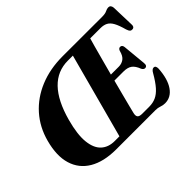

<svg xmlns="http://www.w3.org/2000/svg" viewBox="-137 -999 1296 1296"><g transform="rotate(-45 511.5 -351.0)"><path d="M728.5 0H351Q234 -0.5 159.8 -44.5Q85.5 -88.5 60.5 -170.8Q35.5 -253 66.5 -368Q94 -471 160.2 -545.5Q226.5 -620 323.8 -660.2Q421 -700.5 542.5 -700.5L919.5 -700Q948 -700 963.8 -708Q979.5 -716 992.5 -716Q1014.5 -716 1017.5 -688.5L1022.5 -527Q1025.5 -498.5 1005 -495.5Q994 -494 986.2 -500.2Q978.5 -506.5 972.5 -525.5Q958.5 -577 943.2 -604.8Q928 -632.5 907.2 -643.2Q886.5 -654 856 -654H758.5Q753 -635.5 741.5 -593.8Q730 -552 715.2 -496.8Q700.5 -441.5 684.5 -382.5H760.5Q787.5 -382.5 809 -398Q830.5 -413.5 840.5 -454.5Q847 -471 860.5 -471Q878.5 -471 881.5 -448.5L897.5 -281Q901 -250 878.5 -249.5Q865 -249.5 856.5 -266.5Q842 -305 820.2 -321Q798.5 -337 758.5 -337H672.5Q657.5 -280 644.2 -228.8Q631 -177.5 621.5 -140.8Q612 -104 609 -90.5Q603.5 -67.5 612 -56.8Q620.5 -46 648 -46H714.5Q749 -46 777.8 -58.8Q806.5 -71.5 834 -102.5Q861.5 -133.5 892.5 -187.5Q906 -212.5 922 -212.5Q941 -212.5 940.5 -183Q934.5 -89.5 899 -38Q863.5 13.5 806.5 13.5Q786.5 13.5 768.8 6.8Q751 0 728.5 0ZM267.5 -367Q237.5 -257 244.8 -186.2Q252 -115.5 289 -81.2Q326 -47 385.5 -47H430.5L593.5 -654.5H545.5Q346 -654.5 267.5 -367Z"/></g></svg>

Font: Fraunces 144pt S050
Style: Bold Italic
Weight: 700
Italic angle: -16°
Version: Version 1.000; ttfautohint (v1.8.3)